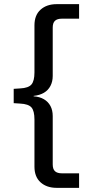

<svg xmlns="http://www.w3.org/2000/svg" viewBox="-20 -725 415 925"><path d="M253 180Q205 180 175.5 153.5Q146 127 146 78V-149Q146 -191 131.5 -207.5Q117 -224 77 -226L46 -228V-297L77 -299Q117 -301 131.5 -318Q146 -335 146 -376V-603Q146 -652 175.5 -678.5Q205 -705 253 -705H361V-635H278Q256 -635 245 -625Q234 -615 234 -592V-359Q234 -332 223 -311Q212 -290 191.5 -278Q171 -266 142 -263V-261Q171 -259 191.5 -247Q212 -235 223 -214.5Q234 -194 234 -166V67Q234 90 245 100Q256 110 278 110H361V180Z"/></svg>

Font: Nunito Sans 8pt
Style: Regular
Weight: 400
Version: Version 3.101;gftools[0.9.27]